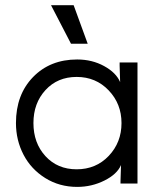

<svg xmlns="http://www.w3.org/2000/svg" viewBox="-20 -713 610 746"><path d="M277.8 -55.2Q353 -55.2 402.6 -107.4Q452.1 -159.7 452.1 -234.9Q452.1 -309.6 402.3 -361.8Q352.5 -414.1 277.8 -414.1Q203.6 -414.1 156.7 -363Q109.9 -312 109.9 -234.9Q109.9 -157.2 156.7 -106.2Q203.6 -55.2 277.8 -55.2ZM42 -234.9Q42 -345.2 108.4 -413.6Q174.8 -481.9 279.8 -481.9Q337.9 -481.9 384.5 -456.3Q431.2 -430.7 446.8 -394L444.8 -458V-470.2H514.2V0H448.2V-7.8L450.2 -71.8Q435.1 -36.1 385.7 -11.5Q336.4 13.2 279.8 13.2Q210.9 13.2 155.8 -21.2Q100.6 -55.7 71.3 -112.1Q42 -168.5 42 -234.9ZM178.2 -692.9H266.1L320.8 -543H255.9Z"/></svg>

Font: Kreadon
Style: Regular
Weight: 400
Designer: kohakuno
Foundry: StudioGnu
Version: Version 1.000;Glyphs 3.1.2 (3151)